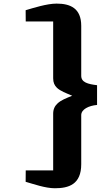

<svg xmlns="http://www.w3.org/2000/svg" viewBox="-20 -902 593 1049"><path d="M120.6 28.8C120.6 49.8 120.1 70.3 120.1 91.3C162.1 103 226.6 126.5 279.8 126.5C355 126.5 423.8 106 423.8 -4.9V-272.9C423.8 -304.7 464.8 -324.7 510.3 -328.6V-436.5C460.9 -442.4 423.8 -451.7 423.8 -487.8V-760.7C423.8 -856.9 364.3 -882.3 289.1 -882.3C235.8 -882.3 162.1 -858.4 120.1 -846.2C120.1 -825.7 120.6 -805.2 120.6 -784.7H270.5V-474.1C270.5 -450.7 277.8 -435.1 291 -422.4C310.1 -404.3 340.3 -393.6 374.5 -378.9C341.8 -365.7 312.5 -354.5 293.9 -336.4C279.3 -322.8 270.5 -305.2 270.5 -280.8V28.8Z"/></svg>

Font: Merriweather
Style: Heavy
Weight: 900
Designer: Eben Sorkin ( eben@eyebytes.com )
Foundry: Sorkin Type Co.
Version: Version 1.003